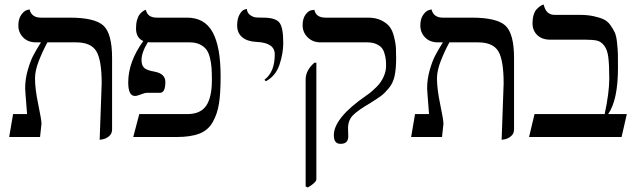

<svg xmlns="http://www.w3.org/2000/svg" viewBox="-20 -598 2777 838"><path d="M415 12.2 423.8 -233.9Q423.8 -335.9 400.4 -374.5Q377 -413.1 312 -413.1H187Q166 -374.5 149.4 -332Q132.8 -289.6 132.8 -255.9Q132.8 -210 147 -142.1Q161.1 -74.2 161.1 -58.1L154.8 0H20L37.1 -100.1H98.1Q97.2 -114.3 95 -141.1Q92.8 -168 91.3 -188Q89.8 -208 89.8 -211.9Q89.8 -252.9 101.1 -292Q112.3 -331.1 124.8 -355Q137.2 -378.9 158.7 -413.1H137.2Q102.1 -413.1 81.1 -434.6Q60.1 -456.1 60.1 -486.8Q60.1 -514.6 72 -532.2Q84 -549.8 96.7 -553.7L108.9 -557.1Q117.7 -521 158.2 -521H284.2Q394 -521 431.6 -486.1Q469.2 -451.2 469.2 -344.2V-33.2Q469.2 -14.2 455.6 -3.2Q441.9 7.8 428.7 9.8Z M904.8 -248Q904.8 -280.3 903.3 -301.8Q901.9 -323.2 896.2 -346.2Q890.6 -369.1 880.1 -382.6Q869.6 -396 851.6 -404.5Q833.5 -413.1 808.6 -413.1H642.6Q638.2 -413.1 633.8 -413.3Q629.4 -413.6 625.5 -414.1Q597.7 -369.1 597.7 -335.9Q597.7 -313 609.1 -302Q620.6 -291 654.8 -285.2Q701.7 -276.4 701.7 -240.2Q701.7 -193.4 678.7 -192.9H622.6Q611.3 -192.9 595 -186Q578.6 -179.2 568.8 -179.2Q540 -179.2 539.6 -237.8Q539.6 -328.6 605.5 -418.9Q573.2 -432.6 573.7 -475.1Q573.7 -495.1 578.1 -510.5Q582.5 -525.9 588.6 -533.9Q594.7 -542 601.1 -546.9Q607.4 -551.8 612.3 -553.7L616.7 -555.2Q623.5 -521 664.6 -521H796.9Q873 -521 908 -457.5Q942.9 -394 942.9 -265.1Q942.9 -190.9 935.8 -146Q928.7 -101.1 908.7 -65.4Q888.7 -29.8 850.6 -14.9Q812.5 0 750.5 0H561.5L587.9 -100.1H797.9Q855 -100.1 879.9 -136.5Q904.8 -172.9 904.8 -248Z M1140.1 -243.2 1134.3 -250Q1179.2 -283.2 1179.2 -360.8Q1179.2 -411.6 1100.1 -415Q1059.1 -417 1037.1 -435.5Q1015.1 -454.1 1015.1 -486.8Q1015.1 -516.6 1025.6 -534.9Q1036.1 -553.2 1046.9 -556.2L1057.1 -559.1Q1059.1 -541 1072.3 -532Q1085.4 -522.9 1096.4 -522Q1107.4 -521 1128.4 -521Q1181.6 -521 1199 -500Q1216.3 -479 1216.3 -411.1Q1216.3 -364.3 1199.7 -315.2Q1183.1 -266.1 1140.1 -243.2Z M1323.7 220.2 1314 215.8V-251Q1314 -291 1352.1 -324.2H1360.8V184.1Q1360.8 198.2 1323.7 220.2ZM1499 -38.1Q1499 -35.2 1499.5 -23.2Q1500 -11.2 1500 -2.9Q1500 30.3 1465.8 29.8Q1437 29.8 1437 -7.8Q1437 -83 1577.6 -180.2Q1585.4 -185.1 1597.2 -194.6Q1608.9 -204.1 1625.7 -220.9Q1642.6 -237.8 1653.8 -262Q1665 -286.1 1665 -310.1Q1665 -327.1 1663.8 -338.1Q1662.6 -349.1 1658.2 -364.5Q1653.8 -379.9 1645.8 -389.4Q1637.7 -398.9 1621.8 -406Q1606 -413.1 1583 -413.1H1379.9Q1344.7 -413.1 1322.8 -435.1Q1300.8 -457 1300.8 -487.8Q1300.8 -516.6 1313.2 -533.7Q1325.7 -550.8 1338.9 -553.2L1352.1 -555.2Q1358.9 -521 1400.9 -521H1586.9Q1621.1 -521 1645.5 -508.5Q1669.9 -496.1 1681.9 -479.5Q1693.8 -462.9 1700.4 -435.5Q1707 -408.2 1708 -390.1Q1709 -372.1 1709 -344.2Q1709 -298.3 1702.4 -267.1Q1695.8 -235.8 1677.2 -213.4Q1658.7 -190.9 1643.8 -179.9Q1628.9 -168.9 1595.7 -147.9Q1542.5 -117.2 1520.8 -95.2Q1499 -73.2 1499 -38.1Z M2169.4 12.2 2178.2 -233.9Q2178.2 -335.9 2154.8 -374.5Q2131.3 -413.1 2066.4 -413.1H1941.4Q1920.4 -374.5 1903.8 -332Q1887.2 -289.6 1887.2 -255.9Q1887.2 -210 1901.4 -142.1Q1915.5 -74.2 1915.5 -58.1L1909.2 0H1774.4L1791.5 -100.1H1852.5Q1851.6 -114.3 1849.4 -141.1Q1847.2 -168 1845.7 -188Q1844.2 -208 1844.2 -211.9Q1844.2 -252.9 1855.5 -292Q1866.7 -331.1 1879.2 -355Q1891.6 -378.9 1913.1 -413.1H1891.6Q1856.4 -413.1 1835.4 -434.6Q1814.5 -456.1 1814.5 -486.8Q1814.5 -514.6 1826.4 -532.2Q1838.4 -549.8 1851.1 -553.7L1863.3 -557.1Q1872.1 -521 1912.6 -521H2038.6Q2148.4 -521 2186 -486.1Q2223.6 -451.2 2223.6 -344.2V-33.2Q2223.6 -14.2 2210 -3.2Q2196.3 7.8 2183.1 9.8Z M2506.8 -533.2Q2543 -533.2 2569.6 -527.6Q2596.2 -522 2614 -513.9Q2631.8 -505.9 2644 -488.5Q2656.2 -471.2 2663.1 -456.5Q2669.9 -441.9 2673.1 -412.4Q2676.3 -382.8 2676.8 -362.3Q2677.2 -341.8 2677.2 -301.8Q2677.2 -161.6 2634.3 -100.1H2715.8L2692.9 0H2289.1L2313 -100.1H2619.1Q2639.2 -192.9 2639.2 -255.9Q2639.2 -314.9 2635 -347.9Q2630.9 -380.9 2617.4 -398.4Q2604 -416 2586.9 -420.4Q2569.8 -424.8 2536.1 -424.8H2381.8Q2345.7 -424.8 2325 -444.8Q2304.2 -464.8 2304.2 -497.1Q2304.2 -517.1 2309.1 -533Q2314 -548.8 2321.5 -556.9Q2329.1 -564.9 2336.2 -570.1Q2343.3 -575.2 2348.1 -576.7L2353 -578.1Q2362.8 -533.2 2399.9 -533.2Z"/></svg>

Font: Biolilbert
Style: Regular
Weight: 400
Designer: Philipp H. Poll
Foundry: Philipp H. Poll
Version: Version 1.1.0